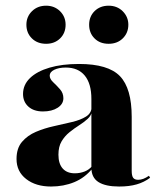

<svg xmlns="http://www.w3.org/2000/svg" viewBox="-20 -660 582 691"><path d="M308.9 -209.7V-304Q308.9 -358.9 285.1 -387.9Q261.3 -416.9 216.9 -416.9Q191.9 -416.9 175.4 -408.9Q158.9 -400.8 158.9 -387.9Q158.9 -375.8 171.4 -364.1Q183.9 -352.4 196 -338.7Q208.1 -325 208.1 -306.5Q208.1 -285.5 187.5 -272.2Q166.9 -258.9 134.7 -258.9Q101.6 -258.9 82.3 -276.2Q62.9 -293.5 62.9 -321.8Q62.9 -354.8 87.9 -379Q112.9 -403.2 158.1 -416.5Q203.2 -429.8 264.5 -429.8Q369.4 -429.8 411.7 -385.9Q454 -341.9 454 -239.5V-209.7ZM163.7 11.3Q108.9 11.3 74.2 -15.7Q39.5 -42.7 39.5 -87.9Q39.5 -126.6 59.3 -149.6Q79 -172.6 109.3 -185.5Q139.5 -198.4 174.2 -206Q208.9 -213.7 239.5 -221Q270.2 -228.2 289.9 -240.7Q309.7 -253.2 309.7 -275.8L311.3 -261.3Q308.9 -244.4 295.6 -232.3Q282.3 -220.2 264.5 -208.9Q246.8 -197.6 229.8 -183.9Q212.9 -170.2 201.6 -151.2Q190.3 -132.3 190.3 -103.2Q190.3 -71 205.6 -53.6Q221 -36.3 249.2 -36.3Q267.7 -36.3 284.3 -42.7Q300.8 -49.2 311.3 -62.1L312.1 -53.2Q285.5 -20.2 247.2 -4.4Q208.9 11.3 163.7 11.3ZM454 -45.2Q454 -27.4 459.3 -20.2Q464.5 -12.9 477.4 -12.9Q486.3 -12.9 496 -16.5Q505.6 -20.2 516.1 -27.4L520.2 -20.2Q498.4 -4 471.8 3.6Q445.2 11.3 408.9 11.3Q359.7 11.3 334.3 -4.8Q308.9 -21 308.9 -56.5V-209.7H454ZM371 -502.4Q339.5 -502.4 320.2 -521.8Q300.8 -541.1 300.8 -571Q300.8 -600.8 320.6 -620.2Q340.3 -639.5 371 -639.5Q401.6 -639.5 421.8 -619.4Q441.9 -599.2 441.9 -571Q441.9 -541.9 422.2 -522.2Q402.4 -502.4 371 -502.4ZM146 -502.4Q114.5 -502.4 94.8 -521.8Q75 -541.1 75 -571Q75 -600 95.2 -619.8Q115.3 -639.5 146 -639.5Q175.8 -639.5 196 -619.8Q216.1 -600 216.1 -571Q216.1 -541.1 196.4 -521.8Q176.6 -502.4 146 -502.4Z"/></svg>

Font: Playfair 144pt SemiExpanded Black
Style: Regular
Weight: 900
Width: 6
Designer: Claus Eggers Sørensen
Foundry: Claus Eggers Sørensen
Version: Version 2.203